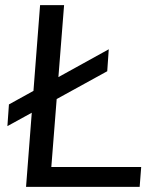

<svg xmlns="http://www.w3.org/2000/svg" viewBox="-20 -732 604 752"><path d="M82 0 137 -712H231L181 -78H533L527 0ZM9 -238 15 -323 406 -539 400 -453Z"/></svg>

Font: Muli Medium
Style: Italic
Weight: 500
Italic angle: -4.541°
Designer: Vernon Adams
Foundry: Vernon Adams
Version: Version 2.100; ttfautohint (v1.8.1.43-b0c9)